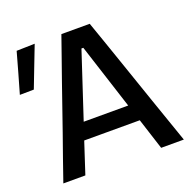

<svg xmlns="http://www.w3.org/2000/svg" viewBox="-153 -843 980 971"><g transform="rotate(-20 337.0 -357.0)"><path d="M26.5 0Q46.5 -57.5 68.5 -121Q90.5 -184.5 111 -241.5L196 -486.5Q219.5 -552.5 238 -606Q256.5 -659 275.5 -713H428Q447.5 -657.5 466 -604.5Q484 -551.5 507 -486L591.5 -240.5Q612 -181.5 633.5 -119.5Q655 -57 675 0H553Q540 -41 526 -84Q512 -126.5 499 -168H200Q186.5 -126 172.2 -83.2Q158 -40.5 145 0ZM346 -610 230 -258H469.5L356 -610ZM-27 -496 4 -604Q19 -658 34 -711L132 -713.5Q110.5 -658 89.8 -604.2Q69 -550.5 48.5 -497Z"/></g></svg>

Font: Heraclito Medium
Style: Regular
Weight: 500
Designer: Kostas Bartsokas (font) & Cristiano Sobral (main changes)
Foundry: Kostas Bartsokas (font) & Cristiano Sobral (main changes)
Version: Version 1.00;July 8, 2020;FontCreator 13.0.0.2655 64-bit